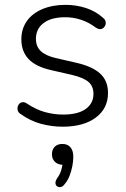

<svg xmlns="http://www.w3.org/2000/svg" viewBox="-20 -514 518 791"><path d="M238 8Q193 8 148.5 -4Q104 -16 64 -45Q56 -50 53.5 -57.5Q51 -65 52.5 -73Q54 -81 59.5 -86.5Q65 -92 73 -93Q81 -94 90 -88Q129 -62 166 -52Q203 -42 240 -42Q301 -42 333 -65Q365 -88 365 -127Q365 -159 344.5 -176.5Q324 -194 278 -205L191 -225Q128 -239 98 -270.5Q68 -302 68 -352Q68 -395 90.5 -427Q113 -459 154.5 -476.5Q196 -494 250 -494Q294 -494 334 -481Q374 -468 404 -441Q412 -435 414.5 -427Q417 -419 414.5 -411.5Q412 -404 406 -399Q400 -394 392 -394Q384 -394 375 -400Q346 -422 314 -432.5Q282 -443 249 -443Q191 -443 159.5 -419Q128 -395 128 -354Q128 -323 147.5 -304Q167 -285 209 -275L296 -255Q361 -240 393 -210.5Q425 -181 425 -131Q425 -67 374.5 -29.5Q324 8 238 8ZM246 245Q239 255 230 256.5Q221 258 215 253.5Q209 249 208.5 240.5Q208 232 215 221Q227 205 232.5 186.5Q238 168 238 153L241 165Q219 165 206.5 153Q194 141 194 122Q194 102 205.5 90.5Q217 79 237 79Q258 79 270 92.5Q282 106 282 132Q282 150 278 170.5Q274 191 266.5 210.5Q259 230 246 245Z"/></svg>

Font: Nunito ExtraLight Light
Style: Regular
Weight: 300
Version: Version 3.602